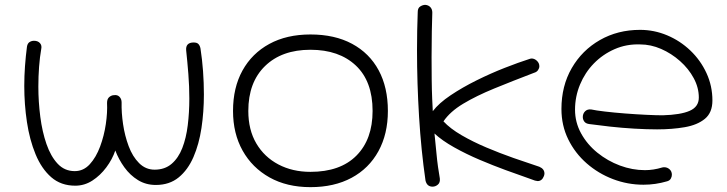

<svg xmlns="http://www.w3.org/2000/svg" viewBox="-20 -684 2995 791"><path d="M290 81Q231 81 191 46Q151 11 126.5 -48.5Q102 -108 91 -181Q80 -254 80 -330Q80 -371 83 -412Q86 -453 91 -491Q93 -505 101.5 -510.5Q110 -516 120 -516Q136 -516 144.5 -506.5Q153 -497 150 -483Q144 -449 141 -409Q138 -369 138 -327Q138 -265 146 -203Q154 -141 171.5 -90.5Q189 -40 217.5 -9.5Q246 21 288 21Q324 21 350 -7.5Q376 -36 392.5 -80.5Q409 -125 416 -173Q423 -221 421 -260Q421 -277 430.5 -284.5Q440 -292 450 -292Q464 -294 472.5 -285Q481 -276 481 -262Q480 -220 487 -172.5Q494 -125 510 -82Q526 -39 553 -12Q580 15 617 15Q659 15 687 -9Q715 -33 731 -74Q747 -115 753.5 -168Q760 -221 760 -278Q760 -328 756 -379Q752 -430 747 -476Q744 -509 778 -509Q792 -509 798 -502Q804 -495 806 -484Q813 -439 816.5 -391Q820 -343 820 -295Q820 -223 810 -156.5Q800 -90 777 -37Q754 16 716 47Q678 78 622 78Q581 78 548.5 58Q516 38 492.5 5.5Q469 -27 455 -64Q443 -28 418 5.5Q393 39 360.5 60Q328 81 290 81Z M1259 87Q1162 87 1090.5 47Q1019 7 979.5 -63.5Q940 -134 940 -227Q940 -323 979 -393.5Q1018 -464 1089.5 -503Q1161 -542 1259 -542Q1359 -542 1430.5 -503.5Q1502 -465 1540 -394.5Q1578 -324 1578 -227Q1578 -132 1539 -61Q1500 10 1428.5 48.5Q1357 87 1259 87ZM1259 24Q1382 24 1448.5 -43Q1515 -110 1515 -227Q1515 -349 1446 -414Q1377 -479 1259 -479Q1141 -479 1072 -412Q1003 -345 1003 -227Q1003 -149 1036 -93Q1069 -37 1127 -6.5Q1185 24 1259 24Z M1762 85Q1739 85 1733 60Q1715 -64 1706.5 -202.5Q1698 -341 1698 -477Q1698 -559 1701 -635Q1701 -651 1711.5 -657.5Q1722 -664 1732 -664Q1745 -663 1753 -654.5Q1761 -646 1761 -632Q1760 -605 1759 -554.5Q1758 -504 1758 -448Q1758 -402 1758.5 -357Q1759 -312 1760.5 -277.5Q1762 -243 1763 -226Q1788 -259 1836.5 -291.5Q1885 -324 1943.5 -353Q2002 -382 2059.5 -404.5Q2117 -427 2161 -441Q2167 -443 2170 -443Q2182 -443 2192 -433.5Q2202 -424 2202 -411Q2202 -403 2196.5 -395Q2191 -387 2180 -384Q2091 -350 2016.5 -319.5Q1942 -289 1888 -256.5Q1834 -224 1807 -184Q1835 -154 1881.5 -127Q1928 -100 1983.5 -76.5Q2039 -53 2096 -33Q2153 -13 2202 3Q2223 12 2223 31Q2223 35 2221 41Q2213 62 2195 62Q2192 62 2184 60Q2180 58 2146.5 46.5Q2113 35 2062.5 16.5Q2012 -2 1956.5 -25.5Q1901 -49 1851 -77Q1801 -105 1770 -134Q1775 -86 1778 -53.5Q1781 -21 1784.5 3.5Q1788 28 1792 51Q1794 68 1784 76.5Q1774 85 1762 85Z M2728 63Q2704 70 2680 73.5Q2656 77 2631 77Q2566 77 2505.5 54Q2445 31 2397 -11Q2349 -53 2321 -110Q2293 -167 2293 -235Q2293 -330 2335.5 -403.5Q2378 -477 2451.5 -519Q2525 -561 2617 -561Q2675 -561 2728.5 -538.5Q2782 -516 2824 -476Q2866 -436 2890.5 -383Q2915 -330 2915 -270Q2915 -220 2884 -194.5Q2853 -169 2801 -160Q2749 -151 2687 -151Q2645 -151 2593.5 -154Q2542 -157 2492.5 -162.5Q2443 -168 2407 -173Q2393 -175 2387 -183.5Q2381 -192 2381 -202Q2381 -216 2390.5 -225.5Q2400 -235 2416 -233Q2434 -229 2472 -224.5Q2510 -220 2555.5 -216.5Q2601 -213 2642.5 -211Q2684 -209 2710 -209Q2784 -211 2821.5 -227.5Q2859 -244 2859 -282Q2859 -323 2838 -362Q2817 -401 2781.5 -432.5Q2746 -464 2703.5 -482.5Q2661 -501 2617 -501Q2561 -503 2512 -481.5Q2463 -460 2426.5 -422.5Q2390 -385 2369.5 -335.5Q2349 -286 2349 -232Q2349 -180 2374 -134.5Q2399 -89 2441 -55Q2483 -21 2534 -2Q2585 17 2637 17Q2672 17 2708 6Q2711 5 2717 5Q2729 5 2738.5 13.5Q2748 22 2748 36Q2748 44 2743.5 52Q2739 60 2728 63Z"/></svg>

Font: Hachi Maru Pop
Style: Regular
Weight: 400
Designer: Nontynet
Foundry: Nontynet
Version: Version 1.300